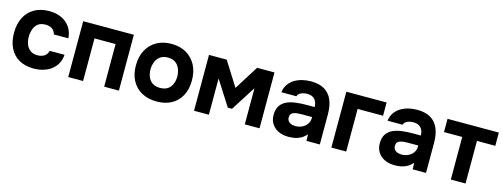

<svg xmlns="http://www.w3.org/2000/svg" viewBox="-17 -1140 4582 1750"><g transform="rotate(15 2273.5 -264.5)"><path d="M291 7Q210 7 152.5 -26Q95 -59 65 -119.5Q35 -180 35 -262Q35 -345 66 -406.5Q97 -468 155.5 -502Q214 -536 297 -536Q361 -536 411 -513Q461 -490 491.5 -447Q522 -404 527 -341H390Q381 -376 355.5 -392Q330 -408 295 -408Q248 -408 222 -386Q196 -364 185 -330Q174 -296 174 -263Q174 -226 186 -193Q198 -160 224.5 -139.5Q251 -119 294 -119Q330 -119 357 -135.5Q384 -152 392 -187H532Q527 -122 493 -79Q459 -36 406.5 -14.5Q354 7 291 7Z M617 0V-527H1095V0H956V-402H757V0Z M1451 7Q1371 7 1311 -25.5Q1251 -58 1218 -118.5Q1185 -179 1185 -262Q1185 -347 1218.5 -408.5Q1252 -470 1311.5 -503Q1371 -536 1450 -536Q1530 -536 1589 -502Q1648 -468 1681 -407Q1714 -346 1714 -261Q1714 -178 1681.5 -117.5Q1649 -57 1590.5 -25Q1532 7 1451 7ZM1449 -121Q1496 -121 1523.5 -141Q1551 -161 1563.5 -193Q1576 -225 1576 -261Q1576 -297 1563.5 -330.5Q1551 -364 1523.5 -385.5Q1496 -407 1449 -407Q1404 -407 1376 -385.5Q1348 -364 1335.5 -331Q1323 -298 1323 -261Q1323 -225 1335.5 -193Q1348 -161 1376 -141Q1404 -121 1449 -121Z M1804 0V-527H1971L2115 -299L2258 -527H2422V0H2283V-341L2134 -107H2094L1944 -342V0Z M2693 7Q2659 7 2627 -2.5Q2595 -12 2569.5 -32Q2544 -52 2529 -82Q2514 -112 2514 -152Q2514 -206 2536 -238.5Q2558 -271 2595 -288Q2632 -305 2680.5 -311Q2729 -317 2781 -317H2857Q2857 -346 2846.5 -368.5Q2836 -391 2815 -403.5Q2794 -416 2761 -416Q2740 -416 2720.5 -410.5Q2701 -405 2688 -395Q2675 -385 2671 -369H2529Q2535 -413 2557 -444.5Q2579 -476 2612 -496Q2645 -516 2684.5 -525.5Q2724 -535 2766 -535Q2843 -535 2892.5 -506Q2942 -477 2966.5 -421Q2991 -365 2991 -284V0H2865L2863 -62Q2840 -35 2812.5 -19.5Q2785 -4 2755 1.5Q2725 7 2693 7ZM2731 -104Q2767 -104 2796 -118.5Q2825 -133 2841.5 -157.5Q2858 -182 2858 -212V-223H2762Q2740 -223 2720.5 -221Q2701 -219 2685.5 -213.5Q2670 -208 2661.5 -196.5Q2653 -185 2653 -166Q2653 -145 2663.5 -131Q2674 -117 2692 -110.5Q2710 -104 2731 -104Z M3100 0V-527H3480V-402H3240V0Z M3695 7Q3661 7 3629 -2.5Q3597 -12 3571.5 -32Q3546 -52 3531 -82Q3516 -112 3516 -152Q3516 -206 3538 -238.5Q3560 -271 3597 -288Q3634 -305 3682.5 -311Q3731 -317 3783 -317H3859Q3859 -346 3848.5 -368.5Q3838 -391 3817 -403.5Q3796 -416 3763 -416Q3742 -416 3722.5 -410.5Q3703 -405 3690 -395Q3677 -385 3673 -369H3531Q3537 -413 3559 -444.5Q3581 -476 3614 -496Q3647 -516 3686.5 -525.5Q3726 -535 3768 -535Q3845 -535 3894.5 -506Q3944 -477 3968.5 -421Q3993 -365 3993 -284V0H3867L3865 -62Q3842 -35 3814.5 -19.5Q3787 -4 3757 1.5Q3727 7 3695 7ZM3733 -104Q3769 -104 3798 -118.5Q3827 -133 3843.5 -157.5Q3860 -182 3860 -212V-223H3764Q3742 -223 3722.5 -221Q3703 -219 3687.5 -213.5Q3672 -208 3663.5 -196.5Q3655 -185 3655 -166Q3655 -145 3665.5 -131Q3676 -117 3694 -110.5Q3712 -104 3733 -104Z M4227 0V-402H4055V-527H4539V-402H4366V0Z"/></g></svg>

Font: Onest
Style: Bold
Weight: 700
Designer: Dmitri Voloshin, Andrey Kudryavtsev
Foundry: Dmitri Voloshin, Andrey Kudryavtsev
Version: Version 1.000;gftools[0.9.33]